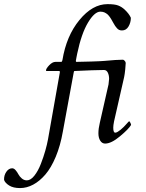

<svg xmlns="http://www.w3.org/2000/svg" viewBox="-192 -703 720 948"><path d="M420.9 -322.3 371.1 -103.5Q367.2 -84 367.2 -72.3Q367.2 -47.9 377 -47.9Q381.8 -47.9 388.9 -52Q396 -56.2 403.1 -62Q410.2 -67.9 417.7 -75.2Q425.3 -82.5 430.4 -88.6Q435.5 -94.7 440.4 -99.6L445.3 -104.5Q447.8 -104.5 451.4 -97.4Q455.1 -90.3 455.1 -85.9Q442.9 -65.4 400.1 -29.8Q357.4 5.9 327.1 5.9Q312 5.9 303 -8.3Q293.9 -22.5 293.9 -44.9Q293.9 -67.9 300.8 -96.7L343.8 -286.1Q346.7 -306.6 346.7 -313.5Q346.7 -331.5 340.3 -344.5Q334 -357.4 321.3 -357.4Q296.4 -357.4 260.5 -356Q224.6 -354.5 201.2 -353.5L177.7 -352.5Q175.8 -352.5 175 -352.3Q174.3 -352.1 173.3 -350.3Q172.4 -348.6 171.9 -344.7L118.2 -52.7Q106 16.6 83.3 71Q60.5 125.5 32 158.7Q3.4 191.9 -28.3 208.7Q-60.1 225.6 -92.8 225.6Q-126.5 225.6 -146.5 213.1Q-166.5 200.7 -171.9 185.5Q-172.9 163.1 -160.9 145.5Q-148.9 127.9 -131.8 127.9Q-123 127.9 -115 137.2Q-106.9 146.5 -101.1 157.7Q-95.2 168.9 -84.2 178.2Q-73.2 187.5 -59.6 187.5Q-40.5 187.5 -22.2 164.3Q-3.9 141.1 9.5 106.7Q22.9 72.3 31.7 41Q40.5 9.8 44.9 -14.6L103.5 -345.7V-347.7Q103.5 -352.5 100.6 -352.5H37.1Q35.2 -352.5 35.2 -355.5Q35.2 -364.3 51 -380.9Q66.9 -397.5 82 -397.5H110.4Q114.3 -397.5 116.2 -406.2Q135.7 -525.9 200.2 -604.2Q264.6 -682.6 338.9 -682.6Q374.5 -682.6 391.8 -675.8Q409.2 -668.9 422.9 -656.2Q445.8 -634.8 454.1 -615.2Q454.1 -591.8 442.6 -572.3Q431.2 -552.7 410.2 -552.7Q402.3 -552.7 396.2 -555.4Q390.1 -558.1 384.8 -564.5Q379.4 -570.8 376.5 -575Q373.5 -579.1 368.2 -588.9Q367.2 -590.3 364 -596.2Q360.8 -602.1 359.6 -604.2Q358.4 -606.4 355 -611.8Q351.6 -617.2 349.9 -619.4Q348.1 -621.6 344.5 -626.2Q340.8 -630.9 338.1 -632.8Q335.4 -634.8 331.1 -637.7Q326.7 -640.6 322.8 -642.1Q318.8 -643.6 314 -644.5Q309.1 -645.5 303.7 -645.5Q274.9 -645.5 242.4 -591.3Q210 -537.1 189.5 -439.5Q188.5 -434.1 186 -422.1Q183.6 -410.2 182.6 -403.3V-401.4Q182.6 -397.5 185.5 -397.5Q205.1 -397.5 258.1 -399.2Q311 -400.9 323.2 -402.3Q384.8 -408.2 415 -408.2Q418.5 -408.2 423.6 -402.8Q428.7 -397.5 428.7 -391.6Q428.7 -384.8 426.3 -360.1Q423.8 -335.4 420.9 -322.3Z"/></svg>

Font: Amiri
Style: Slanted
Weight: 400
Italic angle: 9°
Designer: Khaled Hosny
Version: Version 000.107